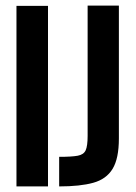

<svg xmlns="http://www.w3.org/2000/svg" viewBox="-20 -668 489 688"><path d="M192 0V-106Q237 -106 258.5 -110Q280 -114 287 -129.5Q294 -145 294 -181V-648H406V-172Q406 -100 383.5 -63Q361 -26 314 -13Q267 0 192 0ZM39 0V-647H152V0Z"/></svg>

Font: New Amsterdam
Style: Regular
Weight: 400
Designer: Vladimir Nikolic
Foundry: Vladimir Nikolic
Version: Version 1.000; ttfautohint (v1.8.4.7-5d5b)